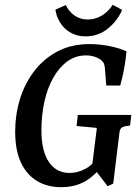

<svg xmlns="http://www.w3.org/2000/svg" viewBox="-20 -766 582 797"><path d="M233 11Q178 11 135 -14Q92 -39 67.5 -90Q43 -141 43 -220Q43 -289 62.5 -353.5Q82 -418 121.5 -470Q161 -522 218.5 -552.5Q276 -583 352 -583Q392 -583 433 -575Q474 -567 505 -553Q502 -517 495 -479.5Q488 -442 479 -411H421L416 -476Q415 -492 412 -500.5Q409 -509 397 -519Q387 -526 371.5 -531Q356 -536 337 -536Q294 -536 260 -511.5Q226 -487 201.5 -444Q177 -401 164.5 -344.5Q152 -288 152 -225Q152 -139 183 -93.5Q214 -48 269 -48Q302 -48 334 -65Q366 -82 387 -117L408 -85Q379 -41 336 -15Q293 11 233 11ZM427 7 376 -59H360L382 -235L298 -243L303 -289H525L520 -245L500 -242Q487 -239 482 -233Q477 -227 475 -209L450 -4ZM335 -615Q300 -615 273 -630.5Q246 -646 230 -671.5Q214 -697 210 -726L253 -745Q266 -718 289.5 -701.5Q313 -685 344 -685Q375 -685 402 -701Q429 -717 448 -746L487 -725Q468 -680 428 -647.5Q388 -615 335 -615Z"/></svg>

Font: Rasa Medium
Style: Italic
Weight: 500
Italic angle: -7.10001°
Designer: Anna Giedrys (Yrsa+Rasa design), David Brezina (Yrsa art-direction, Rasa art-direction, design)
Foundry: Rosetta Type Foundry
Version: Version 2.004